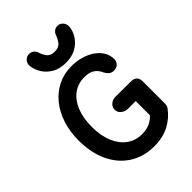

<svg xmlns="http://www.w3.org/2000/svg" viewBox="-275 -1079 1215 1215"><g transform="rotate(-45 332.0 -472.0)"><path d="M368 15Q275 15 204.5 -29.5Q134 -74 94.5 -156Q55 -238 55 -351Q55 -430 77 -496.5Q99 -563 139 -612Q179 -661 234 -688Q289 -715 355 -715Q398 -715 437 -704.5Q476 -694 507 -674Q538 -654 557 -626.5Q576 -599 579 -565Q582 -539 567.5 -521.5Q553 -504 527 -504Q506 -504 493 -515Q480 -526 471 -543Q459 -573 434 -590.5Q409 -608 364 -608Q307 -608 264.5 -577Q222 -546 198.5 -488.5Q175 -431 175 -350Q175 -273 199 -215Q223 -157 266.5 -125.5Q310 -94 369 -94Q409 -94 438.5 -108Q468 -122 487 -144V-271H418Q393 -271 373.5 -286.5Q354 -302 354 -326Q354 -351 373.5 -366.5Q393 -382 419 -381L553 -380Q580 -380 593.5 -366.5Q607 -353 607 -325V-134Q607 -121 605 -112.5Q603 -104 597 -96Q560 -45 503 -15Q446 15 368 15ZM346 -754Q292 -754 254 -776Q216 -798 195 -832Q174 -866 170 -901Q168 -926 183 -942.5Q198 -959 220 -959Q237 -959 249.5 -950Q262 -941 268 -927Q276 -897 293 -875.5Q310 -854 346 -854Q383 -854 400 -876Q417 -898 427 -928Q433 -941 445 -949.5Q457 -958 473 -958Q495 -958 510 -941Q525 -924 523 -899Q520 -865 499 -831.5Q478 -798 440 -776Q402 -754 346 -754Z"/></g></svg>

Font: National Park SemiBold
Style: Regular
Weight: 600
Designer: Andrea Herstowski, Ben Hoepner
Version: Version 1.009